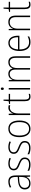

<svg xmlns="http://www.w3.org/2000/svg" viewBox="1970 -2736 775 4756"><g transform="rotate(-90 2358.0 -357.5)"><path d="M238 -539C185 -539 134 -524 89 -501L102 -468C150 -494 193 -505 236 -505C316 -505 353 -462 353 -349V-306L267 -300C125 -291 44 -238 44 -133C44 -49 93 10 190 10C282 10 327 -37 353 -94H355L361 0H391V-355C391 -484 342 -539 238 -539ZM270 -269 353 -274V-219C352 -101 302 -23 195 -23C124 -23 83 -63 83 -133C83 -220 150 -262 270 -269Z M835 -133C835 -227 764 -254 683 -289C605 -321 555 -340 555 -407C555 -471 604 -505 684 -505C730 -505 778 -494 811 -476L826 -509C788 -527 740 -539 685 -539C580 -539 517 -487 517 -407C517 -317 581 -290 666 -256C745 -224 797 -201 797 -133C797 -65 755 -25 658 -25C603 -25 550 -40 507 -64V-23C541 -6 594 10 658 10C775 10 835 -44 835 -133Z M1244 -133C1244 -227 1173 -254 1092 -289C1014 -321 964 -340 964 -407C964 -471 1013 -505 1093 -505C1139 -505 1187 -494 1220 -476L1235 -509C1197 -527 1149 -539 1094 -539C989 -539 926 -487 926 -407C926 -317 990 -290 1075 -256C1154 -224 1206 -201 1206 -133C1206 -65 1164 -25 1067 -25C1012 -25 959 -40 916 -64V-23C950 -6 1003 10 1067 10C1184 10 1244 -44 1244 -133Z M1751 -265C1751 -428 1689 -539 1548 -539C1414 -539 1339 -438 1339 -266C1339 -97 1411 10 1545 10C1683 10 1751 -97 1751 -265ZM1379 -266C1379 -417 1435 -505 1548 -505C1666 -505 1712 -406 1712 -265C1712 -115 1660 -25 1545 -25C1432 -25 1379 -117 1379 -266Z M2068 -538C1992 -538 1946 -483 1926 -424H1924L1919 -529H1887V0H1926V-288C1925 -406 1974 -501 2067 -501C2089 -501 2108 -498 2126 -492L2133 -528C2114 -535 2091 -538 2068 -538Z M2346 -24C2287 -24 2269 -62 2269 -135V-496H2411V-529H2269V-658H2241L2230 -531L2162 -521V-496H2230V-133C2230 -39 2260 10 2341 10C2371 10 2393 4 2412 -3V-36C2394 -29 2372 -24 2346 -24Z M2538 -725C2516 -725 2508 -709 2508 -688C2508 -667 2517 -651 2538 -651C2560 -651 2569 -666 2569 -688C2569 -709 2562 -725 2538 -725ZM2557 -529H2519V0H2557Z M3199 -539C3118 -539 3068 -498 3043 -435H3040C3025 -499 2980 -539 2908 -539C2822 -539 2781 -487 2760 -437H2757L2752 -529H2722V0H2760V-319C2760 -436 2815 -505 2904 -505C2968 -505 3013 -464 3013 -356V0H3051V-324C3051 -445 3107 -505 3195 -505C3258 -505 3304 -462 3304 -360V0H3342V-363C3342 -484 3286 -539 3199 -539Z M3674 -539C3540 -539 3473 -421 3473 -262C3473 -99 3541 10 3689 10C3746 10 3789 -1 3833 -23V-61C3781 -34 3744 -25 3690 -25C3573 -25 3511 -110 3512 -265H3852V-297C3852 -431 3799 -539 3674 -539ZM3674 -505C3771 -505 3815 -418 3814 -299H3513C3522 -435 3582 -505 3674 -505Z M4191 -539C4099 -539 4048 -485 4026 -426H4023L4018 -529H3988V0H4026V-300C4026 -438 4090 -505 4188 -505C4267 -505 4312 -458 4312 -351V0H4350V-356C4350 -482 4293 -539 4191 -539Z M4627 -24C4568 -24 4550 -62 4550 -135V-496H4692V-529H4550V-658H4522L4511 -531L4443 -521V-496H4511V-133C4511 -39 4541 10 4622 10C4652 10 4674 4 4693 -3V-36C4675 -29 4653 -24 4627 -24Z"/></g></svg>

Font: Noto Sans Devanagari SemiCondensed ExtraLight
Style: Regular
Weight: 200
Width: 4
Designer: Jelle Bosma - Monotype Design Team
Foundry: Monotype Imaging Inc.
Version: Version 2.004